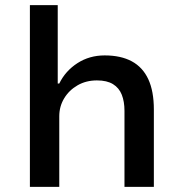

<svg xmlns="http://www.w3.org/2000/svg" viewBox="-20 -725 712 745"><path d="M96 0V-705H204V-401H210Q234 -450 280.5 -480Q327 -510 386 -510Q449 -510 491.5 -487Q534 -464 555.5 -417.5Q577 -371 577 -300V0H463V-295Q463 -331 452.5 -357.5Q442 -384 418.5 -398.5Q395 -413 356 -413Q314 -413 281 -394Q248 -375 229 -343.5Q210 -312 210 -274V0Z"/></svg>

Font: Nunito Sans 6pt SemiBold
Style: Regular
Weight: 600
Version: Version 3.101;gftools[0.9.27]